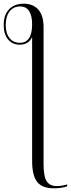

<svg xmlns="http://www.w3.org/2000/svg" viewBox="-69 -780 384 1040"><path d="M223 240Q159 240 132 205Q105 170 105 91V-580Q87 -538 38 -538Q-2 -538 -25.5 -566.5Q-49 -595 -49 -645Q-49 -699 -20 -729.5Q9 -760 59 -760Q110 -760 138.5 -728Q167 -696 167 -633V109Q167 176 184 202Q201 228 239 228Q264 228 295 219V229Q265 240 223 240ZM38 -548Q105 -548 105 -648Q105 -694 89 -719.5Q73 -745 40 -745Q4 -745 -17 -718Q-38 -691 -38 -644Q-38 -599 -17 -573.5Q4 -548 38 -548Z"/></svg>

Font: Noto Serif Display SemiCondensed Light
Style: Regular
Weight: 300
Width: 4
Designer: Monotype Design Team
Foundry: Monotype Imaging Inc.
Version: Version 2.009